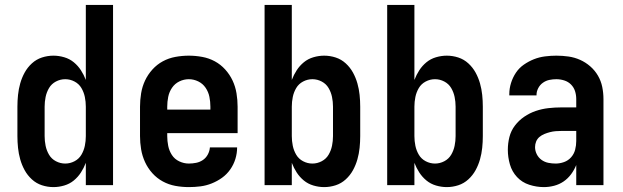

<svg xmlns="http://www.w3.org/2000/svg" viewBox="-20 -755 2540 783"><path d="M198 8Q174 8 151 0.5Q128 -7 110 -23.5Q92 -40 80.5 -61Q69 -82 62.5 -105Q56 -128 53.5 -152Q51 -176 51 -200V-320Q51 -344 53.5 -368Q56 -392 62.5 -415Q69 -438 80.5 -459Q92 -480 110 -496.5Q128 -513 151 -520.5Q174 -528 198 -528Q220 -528 242 -521.5Q264 -515 281 -501Q298 -487 310 -468.5Q322 -450 330 -429V-735H441V0H330V-91Q322 -70 310 -51.5Q298 -33 281 -19Q264 -5 242 1.5Q220 8 198 8ZM246 -88Q266 -88 284 -97.5Q302 -107 312 -124Q322 -141 326 -160.5Q330 -180 330 -200V-320Q330 -340 326 -359.5Q322 -379 312 -396Q302 -413 284 -422.5Q266 -432 246 -432Q226 -432 208 -422.5Q190 -413 180 -396Q170 -379 166 -359.5Q162 -340 162 -320V-200Q162 -180 166 -160.5Q170 -141 180 -124Q190 -107 208 -97.5Q226 -88 246 -88Z M750 8Q722 8 695 3Q668 -2 644 -15Q620 -28 601.5 -48.5Q583 -69 571.5 -94Q560 -119 555.5 -146Q551 -173 551 -200V-320Q551 -347 555.5 -374.5Q560 -402 571.5 -426.5Q583 -451 601.5 -471.5Q620 -492 644 -505Q668 -518 695.5 -523Q723 -528 750 -528Q777 -528 804.5 -523Q832 -518 856 -505Q880 -492 898.5 -471.5Q917 -451 928.5 -426.5Q940 -402 944.5 -374.5Q949 -347 949 -320V-212H662V-200Q662 -180 666 -160Q670 -140 681 -123Q692 -106 711 -97Q730 -88 750 -88Q765 -88 780 -91Q795 -94 807.5 -102.5Q820 -111 827.5 -125Q835 -139 836 -154H947Q947 -130 940 -107Q933 -84 919 -64Q905 -44 885.5 -30Q866 -16 843.5 -7Q821 2 797.5 5Q774 8 750 8ZM662 -308H838V-320Q838 -340 834 -360Q830 -380 818.5 -397Q807 -414 788.5 -423Q770 -432 750 -432Q730 -432 711.5 -423Q693 -414 681.5 -397Q670 -380 666 -360Q662 -340 662 -320Z M1302 8Q1280 8 1258 1.5Q1236 -5 1219 -19Q1202 -33 1190 -51.5Q1178 -70 1170 -91V0H1059V-735H1170V-429Q1178 -450 1190 -468.5Q1202 -487 1219 -501Q1236 -515 1258 -521.5Q1280 -528 1302 -528Q1326 -528 1349 -520.5Q1372 -513 1390 -496.5Q1408 -480 1419.5 -459Q1431 -438 1437.5 -415Q1444 -392 1446.5 -368Q1449 -344 1449 -320V-200Q1449 -176 1446.5 -152Q1444 -128 1437.5 -105Q1431 -82 1419.5 -61Q1408 -40 1390 -23.5Q1372 -7 1349 0.5Q1326 8 1302 8ZM1254 -88Q1274 -88 1292 -97.5Q1310 -107 1320 -124Q1330 -141 1334 -160.5Q1338 -180 1338 -200V-320Q1338 -340 1334 -359.5Q1330 -379 1320 -396Q1310 -413 1292 -422.5Q1274 -432 1254 -432Q1234 -432 1216 -422.5Q1198 -413 1188 -396Q1178 -379 1174 -359.5Q1170 -340 1170 -320V-200Q1170 -180 1174 -160.5Q1178 -141 1188 -124Q1198 -107 1216 -97.5Q1234 -88 1254 -88Z M1802 8Q1780 8 1758 1.5Q1736 -5 1719 -19Q1702 -33 1690 -51.5Q1678 -70 1670 -91V0H1559V-735H1670V-429Q1678 -450 1690 -468.5Q1702 -487 1719 -501Q1736 -515 1758 -521.5Q1780 -528 1802 -528Q1826 -528 1849 -520.5Q1872 -513 1890 -496.5Q1908 -480 1919.5 -459Q1931 -438 1937.5 -415Q1944 -392 1946.5 -368Q1949 -344 1949 -320V-200Q1949 -176 1946.5 -152Q1944 -128 1937.5 -105Q1931 -82 1919.5 -61Q1908 -40 1890 -23.5Q1872 -7 1849 0.5Q1826 8 1802 8ZM1754 -88Q1774 -88 1792 -97.5Q1810 -107 1820 -124Q1830 -141 1834 -160.5Q1838 -180 1838 -200V-320Q1838 -340 1834 -359.5Q1830 -379 1820 -396Q1810 -413 1792 -422.5Q1774 -432 1754 -432Q1734 -432 1716 -422.5Q1698 -413 1688 -396Q1678 -379 1674 -359.5Q1670 -340 1670 -320V-200Q1670 -180 1674 -160.5Q1678 -141 1688 -124Q1698 -107 1716 -97.5Q1734 -88 1754 -88Z M2198 8Q2168 8 2138.5 -1.5Q2109 -11 2088.5 -33Q2068 -55 2059.5 -84.5Q2051 -114 2051 -144Q2051 -171 2057.5 -196.5Q2064 -222 2080 -243Q2096 -264 2118 -279Q2140 -294 2165 -302.5Q2190 -311 2216.5 -314Q2243 -317 2269 -317H2330V-351Q2330 -368 2325 -383.5Q2320 -399 2308.5 -410.5Q2297 -422 2281 -427Q2265 -432 2249 -432Q2234 -432 2220 -429Q2206 -426 2194 -417.5Q2182 -409 2175 -395.5Q2168 -382 2168 -368V-366H2057V-371Q2057 -394 2064 -416.5Q2071 -439 2084 -458.5Q2097 -478 2116.5 -491.5Q2136 -505 2157.5 -513.5Q2179 -522 2202.5 -525Q2226 -528 2249 -528Q2274 -528 2298.5 -524.5Q2323 -521 2345.5 -511Q2368 -501 2387 -484.5Q2406 -468 2418.5 -446.5Q2431 -425 2436 -400.5Q2441 -376 2441 -351V0H2330V-82Q2322 -62 2309 -44.5Q2296 -27 2278.5 -15Q2261 -3 2240 2.5Q2219 8 2198 8ZM2246 -88Q2263 -88 2280 -94Q2297 -100 2309 -113.5Q2321 -127 2325.5 -144.5Q2330 -162 2330 -180V-221H2269Q2257 -221 2245.5 -220Q2234 -219 2222.5 -216Q2211 -213 2200 -208.5Q2189 -204 2180 -196.5Q2171 -189 2166.5 -178Q2162 -167 2162 -155Q2162 -140 2169 -126Q2176 -112 2188.5 -103Q2201 -94 2216 -91Q2231 -88 2246 -88Z"/></svg>

Font: Iosevka
Style: Bold
Weight: 700
Monospace: yes
Designer: Belleve Invis
Foundry: Belleve Invis
Version: Version 32.5.0; ttfautohint (v1.8.4)